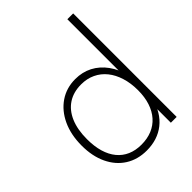

<svg xmlns="http://www.w3.org/2000/svg" viewBox="-220 -868 993 993"><g transform="rotate(-45 276.5 -371.5)"><path d="M263 14Q197 14 147.2 -17.5Q97.5 -49 70 -106.8Q42.5 -164.5 42.5 -242Q42.5 -321.5 70.5 -381.8Q98.5 -442 148.2 -475.8Q198 -509.5 262.5 -509.5Q314 -509.5 356 -487.8Q398 -466 428 -424.8Q458 -383.5 472.5 -325L452.5 -313V-757H495V0H452.5V-167.5L473 -155Q451.5 -72 396.8 -29Q342 14 263 14ZM265 -27Q308 -27 342.5 -41.2Q377 -55.5 401.2 -82.8Q425.5 -110 438.5 -149.5Q451.5 -189 451.5 -239Q451.5 -291 438.2 -333.2Q425 -375.5 400.5 -405.8Q376 -436 341.5 -452.2Q307 -468.5 264.5 -468.5Q208.5 -468.5 168.5 -442.5Q128.5 -416.5 107 -366.8Q85.5 -317 85.5 -246.5Q85.5 -194 97.5 -153.2Q109.5 -112.5 132.8 -84.2Q156 -56 189.2 -41.5Q222.5 -27 265 -27Z"/></g></svg>

Font: Russolo 10pt ExtraLight
Style: Regular
Weight: 200
Designer: Micah Stupak-Hahn
Version: Version 1.000